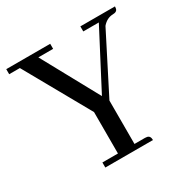

<svg xmlns="http://www.w3.org/2000/svg" viewBox="-142 -711 820 835"><g transform="rotate(-30 268.0 -293.0)"><path d="M393.6 0Q393.6 -21.5 377.9 -24.4Q373 -25.4 368.2 -25.4H315.4V-243.2L462.9 -533.2Q485.4 -559.6 515.6 -560.5Q537.1 -560.5 540 -576.2Q541 -581.1 541 -585.9H367.2V-560.5H445.3L296.9 -276.4L141.6 -560.5H215.8V-585.9H-4.9V-560.5H48.8L232.4 -233.4V-25.4H154.3V0Z"/></g></svg>

Font: Abhaya Libre
Style: Regular
Weight: 400
Designer: Pushpananda Ekanayake, Sol Matas, Pathum Egodawatta
Foundry: Mooniak
Version: Version 1.050 ; ttfautohint (v1.6)